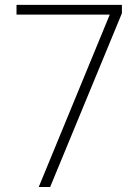

<svg xmlns="http://www.w3.org/2000/svg" viewBox="-20 -752 557 772"><path d="M181.6 0H135.7L421.4 -693.4H46.4V-732.4H470.2V-698.7Z"/></svg>

Font: Kumbh Sans ExtraLight
Style: Regular
Weight: 250
Version: Version 1.005